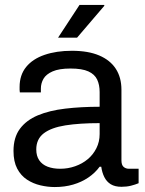

<svg xmlns="http://www.w3.org/2000/svg" viewBox="-20 -743 585 775"><path d="M200.9 12Q172.5 12 143.1 5.1Q113.6 -1.8 89 -17.9Q64.3 -34.1 49.4 -62.4Q34.5 -90.8 34.5 -133.7Q34.5 -188.2 60.3 -223Q86.1 -257.8 132.6 -277.4Q179.1 -296.9 243.1 -304.5Q307 -312.1 382.2 -312.1V-371.6Q382.2 -400.6 372.2 -421.8Q362.2 -443.1 336.9 -454.7Q311.5 -466.4 264.4 -466.4Q218.6 -466.4 192.3 -454.8Q166.1 -443.3 155.5 -425Q145 -406.7 145 -385.4V-370H60.1Q59.1 -375 59.1 -380Q59.1 -385 59.1 -392Q59.1 -440.2 85.6 -472.8Q112.2 -505.3 159.9 -521.6Q207.7 -538 270.2 -538Q336.3 -538 380.5 -519.1Q424.7 -500.3 447.4 -465.4Q470.2 -430.4 470.2 -380.6V-95.9Q470.2 -76.9 478.9 -69.4Q487.6 -61.8 500.6 -61.8H539.5V-3.5Q525.8 2.3 508.7 6.6Q491.5 11 470.4 11Q443.9 11 427.1 0.7Q410.3 -9.7 401.1 -28.2Q391.9 -46.7 388.7 -70.1H382.2Q363.9 -45 336.5 -26.4Q309.1 -7.8 275 2.1Q241 12 200.9 12ZM222.8 -61.8Q254.6 -61.8 283.4 -72Q312.2 -82.1 334.1 -100.4Q356 -118.7 369.1 -144.7Q382.2 -170.7 382.2 -201.8V-246Q301.5 -246 244.2 -237Q186.9 -227.9 156.6 -204.8Q126.4 -181.6 126.4 -139.7Q126.4 -113.5 138.3 -96.1Q150.3 -78.6 172.1 -70.2Q194 -61.8 222.8 -61.8ZM214.4 -591 300.9 -723H400.4L401.4 -720L291.1 -591Z"/></svg>

Font: Archivo SemiBold
Style: Regular
Weight: 600
Designer: Hector Gatti
Foundry: Omnibus-Type
Version: Version 2.001